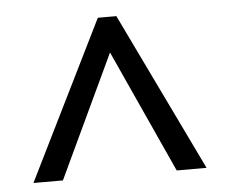

<svg xmlns="http://www.w3.org/2000/svg" viewBox="-39 -827 598 506"><g transform="rotate(-5 260.0 -573.5)"><path d="M30 -364H108L261 -689L409 -364H488L286 -783H237Z"/></g></svg>

Font: Noto Sans Malayalam UI SemiCondensed
Style: Regular
Weight: 400
Width: 4
Designer: Jelle Bosma - Monotype Design Team
Foundry: Monotype Imaging Inc.
Version: Version 2.104